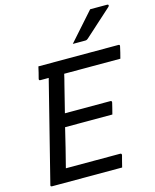

<svg xmlns="http://www.w3.org/2000/svg" viewBox="-136 -1036 908 1126"><g transform="rotate(-15 318.0 -472.5)"><path d="M38 0Q26 0 30 -11Q68 -163 106.5 -315Q145 -467 183 -619H133Q122 -619 125 -630Q130 -649 134 -665Q138 -681 142 -700H628Q638 -700 635 -689Q631 -670 627 -654Q623 -638 618 -619H277Q274 -604 270 -589Q266 -574 262 -558Q252 -517 241.5 -476Q231 -435 221 -394H497Q507 -394 505 -383Q502 -372 497.5 -352Q493 -332 488 -315H201Q187 -256 172.5 -197.5Q158 -139 143 -81H472Q483 -81 481 -70Q477 -57 472.5 -38Q468 -19 463 0ZM522 -945H626Q632 -945 633 -940Q634 -935 628 -930Q604 -908 586.5 -892.5Q569 -877 552.5 -862Q536 -847 515.5 -828.5Q495 -810 465 -783Q462 -780 457.5 -777.5Q453 -775 447 -775H371Q410 -820 446 -859.5Q482 -899 522 -945Z"/></g></svg>

Font: Recursive Mn Lnr St
Style: Italic
Weight: 400
Italic angle: -15°
Monospace: yes
Version: Version 1.079;hotconv 1.0.112;makeotfexe 2.5.65598; ttfautoh